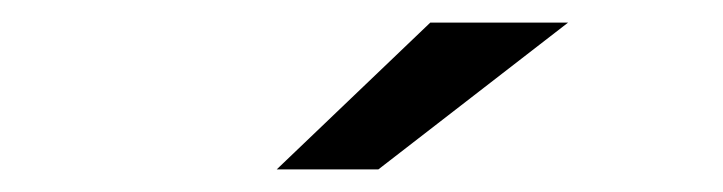

<svg xmlns="http://www.w3.org/2000/svg" viewBox="-20 -757 640 170"><path d="M225 -607H315L483 -737H361Z"/></svg>

Font: AWKNG-Font Medium
Style: Regular
Weight: 500
Designer: Awakening Church
Foundry: Awakening Church
Version: Version 1.700;PS 001.700;hotconv 1.0.88;makeotf.lib2.5.64775